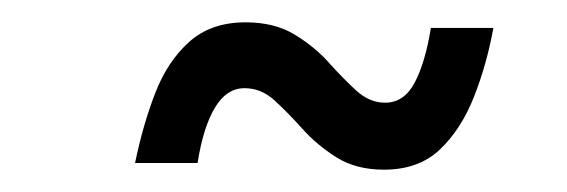

<svg xmlns="http://www.w3.org/2000/svg" viewBox="-20 -470 508 172"><path d="M324 -318Q299 -318 281.5 -329Q264 -340 251 -354.5Q238 -369 226 -380Q214 -391 199 -391Q183 -391 172.5 -373.5Q162 -356 157 -324H101Q108 -358 119 -386.5Q130 -415 149.5 -432.5Q169 -450 200 -450Q226 -450 244 -439Q262 -428 274.5 -414Q287 -400 299 -389Q311 -378 325 -378Q342 -378 351.5 -396Q361 -414 366 -445H422Q416 -412 404.5 -383Q393 -354 374 -336Q355 -318 324 -318Z"/></svg>

Font: Be Vietnam Pro
Style: Italic
Weight: 400
Italic angle: -12°
Designer: Lam Bao, Tony Le, Vietanh Nguyen
Foundry: Yellow Type Foundry
Version: Version 1.002; ttfautohint (v1.8.3)